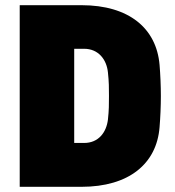

<svg xmlns="http://www.w3.org/2000/svg" viewBox="-20 -720 674 740"><path d="M56 0H294C477 0 584 -89 595 -230C598 -266 600 -311 600 -350C600 -389 598 -434 595 -470C583 -611 477 -700 294 -700H56ZM304 -169H266V-532H304C360 -532 391 -490 396 -441C400 -403 400 -382 400 -350C400 -318 400 -296 396 -259C390 -210 360 -169 304 -169Z"/></svg>

Font: Finlandica Black
Style: Regular
Weight: 900
Designer: Niklas Ekholm, Juho Hiilivirta, Jaakko Suomalainen
Foundry: Helsinki Type Studio
Version: Version 2.000;Glyphs 3.2 (3202)